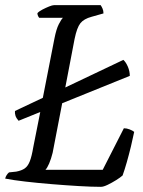

<svg xmlns="http://www.w3.org/2000/svg" viewBox="-29 -724 556 744"><path d="M43 -256Q34 -266 31 -275.5Q28 -285 29 -294L137 -345L182 -575Q189 -611 199 -630.5Q209 -650 215 -655H123Q121 -657 118.5 -662Q116 -667 116 -673Q122 -680 135.5 -687Q149 -694 161.5 -699Q174 -704 180 -704H361Q364 -700 368 -691.5Q372 -683 372 -672L326 -659Q296 -651 282.5 -634Q269 -617 260 -573L224 -385L449 -492Q459 -483 466.5 -465.5Q474 -448 474 -430L212 -324L175 -132Q169 -108 161.5 -90.5Q154 -73 147 -66H369L451 -227Q462 -227 473.5 -222.5Q485 -218 491 -213Q486 -188 478.5 -157Q471 -126 462.5 -96Q454 -66 446 -44Q437 -36 421 -26Q405 -16 388.5 -8Q372 0 362 0Q327 0 276 -3Q225 -6 170.5 -10.5Q116 -15 68.5 -20.5Q21 -26 -9 -32Q-5 -47 6 -56L34 -59Q55 -63 67 -71.5Q79 -80 86.5 -99Q94 -118 100 -154L127 -290Z"/></svg>

Font: Texturina 72pt 72pt Regular
Style: Italic
Weight: 400
Italic angle: -11°
Designer: Guillermo Torres Carreño
Foundry: Omnibus-Type
Version: Version 1.002; ttfautohint (v1.8.3)